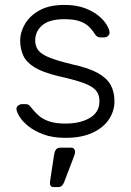

<svg xmlns="http://www.w3.org/2000/svg" viewBox="-20 -550 532 780"><path d="M246 10Q194 10 156.5 -4Q119 -18 95 -37.5Q71 -57 59.5 -76Q48 -95 47 -105Q46 -116 54 -121.5Q62 -127 69 -127H84Q90 -127 94.5 -125Q99 -123 106 -114Q119 -97 136 -81.5Q153 -66 179.5 -57Q206 -48 246 -48Q306 -48 345 -71Q384 -94 384 -139Q384 -167 368.5 -184Q353 -201 316 -214Q279 -227 216 -241Q153 -256 119.5 -277Q86 -298 74 -325.5Q62 -353 62 -385Q62 -420 82 -453.5Q102 -487 141.5 -508.5Q181 -530 241 -530Q290 -530 324.5 -517Q359 -504 381 -485.5Q403 -467 413.5 -449Q424 -431 425 -420Q426 -410 419 -404Q412 -398 403 -398H388Q380 -398 375 -401.5Q370 -405 366 -411Q356 -427 342 -441Q328 -455 304.5 -463.5Q281 -472 241 -472Q181 -472 152 -447.5Q123 -423 123 -385Q123 -363 135 -346.5Q147 -330 180 -316.5Q213 -303 276 -288Q340 -274 377 -253.5Q414 -233 429.5 -205Q445 -177 445 -139Q445 -99 422.5 -65Q400 -31 355.5 -10.5Q311 10 246 10ZM197 210Q189 210 185.5 204Q182 198 183 189L200 77Q202 65 207.5 57.5Q213 50 225 50H270Q277 50 281 55Q285 60 285 66Q285 75 281 84L241 189Q237 199 231.5 204.5Q226 210 215 210Z"/></svg>

Font: Rubik Light Light
Style: Regular
Weight: 300
Version: Version 2.101